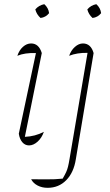

<svg xmlns="http://www.w3.org/2000/svg" viewBox="-20 -691 526 919"><path d="M190 -60Q180 -31 160 -13Q140 5 119 5Q100 5 87 -10Q74 -25 70 -51L152 -437Q99 -439 63 -424Q72 -451 90 -467Q108 -483 129 -483Q166 -483 180 -437L99 -36Q148 -38 190 -60ZM192 -671Q212 -653 215 -628Q199 -608 174 -605Q155 -622 149 -646Q166 -666 192 -671ZM428 -437 343 71Q333 135 297 171.5Q261 208 208 208Q181 208 160 197Q139 186 129 167Q158 167 200.5 167.5Q243 168 280 164Q291 145 296.5 133Q302 121 305.5 107Q309 93 313 69L399 -438Q349 -439 311 -424Q320 -450 338.5 -466.5Q357 -483 377 -483Q415 -483 428 -437ZM441 -671Q461 -653 464 -628Q448 -608 423 -605Q404 -622 398 -646Q415 -666 441 -671Z"/></svg>

Font: Piazzolla Thin
Style: Italic
Weight: 100
Italic angle: -11.3°
Designer: Juan Pablo del Peral
Foundry: Huerta Tipografica
Version: Version 1.330